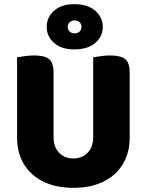

<svg xmlns="http://www.w3.org/2000/svg" viewBox="-20 -883 704 921"><path d="M332 18Q248 18 187.5 -12Q127 -42 94.5 -96Q62 -150 62 -222V-283H237V-225Q237 -178 263.5 -150.5Q290 -123 332 -123Q374 -123 400.5 -150.5Q427 -178 427 -225V-283H602V-222Q602 -150 569.5 -96Q537 -42 476.5 -12Q416 18 332 18ZM237 -256H62V-608Q74 -610 97.5 -613.5Q121 -617 143 -617Q193 -617 215 -600Q237 -583 237 -534ZM602 -254H427V-608Q439 -610 462.5 -613.5Q486 -617 508 -617Q558 -617 580 -600Q602 -583 602 -534ZM204 -754Q204 -800 239.5 -831.5Q275 -863 336 -863Q401 -863 437 -831.5Q473 -800 473 -754Q473 -708 437 -677Q401 -646 336 -646Q275 -646 239.5 -677Q204 -708 204 -754ZM305 -754Q305 -740 314.5 -731.5Q324 -723 337 -723Q352 -723 361.5 -731.5Q371 -740 371 -754Q371 -768 361.5 -776.5Q352 -785 337 -785Q324 -785 314.5 -776.5Q305 -768 305 -754Z"/></svg>

Font: Baloo Tamma 2 ExtraBold
Style: Regular
Weight: 800
Designer: Divya Kowshik, Shuchita Grover and Ek Type
Foundry: Ek Type
Version: Version 1.700